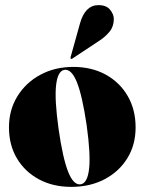

<svg xmlns="http://www.w3.org/2000/svg" viewBox="-20 -719 564 749"><path d="M266 -458Q337.5 -458 392.2 -428Q447 -398 478 -344.8Q509 -291.5 509 -222Q509 -154 476.8 -101.8Q444.5 -49.5 388 -19.8Q331.5 10 258 10Q186.5 10 131.8 -19.5Q77 -49 46 -101.2Q15 -153.5 15 -222Q15 -290 47.8 -343.2Q80.5 -396.5 137.2 -427.2Q194 -458 266 -458ZM294.5 0Q321 -4 327.5 -60Q334 -116 318 -231Q301 -346 280 -398.2Q259 -450.5 231 -446.5Q205 -442 198.8 -386.5Q192.5 -331 208.5 -216Q225 -101 246 -48.5Q267 4 294.5 0ZM292 -627.5Q312 -699 364 -699Q395 -699 409.5 -681Q424 -663 424 -645Q424 -616 407.8 -596Q391.5 -576 369.5 -561.5L261.5 -490Q258 -488 255.5 -490.5Q254.5 -491.5 255.5 -496.5Z"/></svg>

Font: Fraunces 144pt Black
Style: Regular
Weight: 900
Version: Version 1.000;[0bf87f6ff]